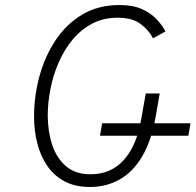

<svg xmlns="http://www.w3.org/2000/svg" viewBox="-20 -732 780 764"><path d="M338 12Q278 12 235.8 -11Q193.5 -34 167 -73.5Q140.5 -113 128 -163.2Q115.5 -213.5 115.5 -267.5Q115.5 -350 137 -428.8Q158.5 -507.5 201 -571.8Q243.5 -636 307.2 -674Q371 -712 455.5 -712Q508.5 -712 544.2 -696Q580 -680 602.8 -655.8Q625.5 -631.5 638.5 -607L589 -579.5Q572 -612.5 539 -637Q506 -661.5 448.5 -661.5Q391.5 -661.5 346.5 -637.8Q301.5 -614 268.2 -573.5Q235 -533 213.2 -482.8Q191.5 -432.5 180.8 -378Q170 -323.5 170 -272.5Q170 -210.5 187.2 -157.2Q204.5 -104 242 -71.2Q279.5 -38.5 340.5 -38.5Q421.5 -38.5 472.8 -95.5Q524 -152.5 542 -258.5L560 -360H615.5L600 -271Q583 -172.5 546 -110Q509 -47.5 456 -17.8Q403 12 338 12ZM378 -192 386.5 -241.5H738L729.5 -192Z"/></svg>

Font: Overpass ExtraLight
Style: Italic
Weight: 250
Italic angle: -10°
Designer: Delve Withrington, Dave Bailey, Thomas Jockin
Foundry: Delve Fonts LLC
Version: Version 4.000